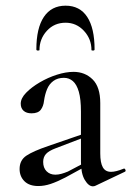

<svg xmlns="http://www.w3.org/2000/svg" viewBox="-20 -648 462 676"><path d="M316 6Q312 8 307 8Q292 8 278.5 -14.5Q265 -37 265 -79V-255Q265 -299 257.5 -325Q250 -351 236.5 -362.5Q223 -374 205 -374Q183 -374 168 -363Q153 -352 145.5 -333.5Q138 -315 135 -293Q133 -274 123.5 -261.5Q114 -249 91 -249Q73 -249 63 -258Q53 -267 53 -283Q53 -302 72 -321.5Q91 -341 120 -358Q149 -375 180.5 -385Q212 -395 239 -395Q279 -395 306 -368.5Q333 -342 333 -285V-108Q333 -75 342 -59Q351 -43 371 -43Q388 -43 415 -54Q419 -56 421.5 -50.5Q424 -45 419 -43ZM115 7Q83 7 66 -10Q49 -27 49 -53Q49 -84 73 -100Q97 -116 150 -134L275 -177L278 -165L176 -126Q152 -117 142 -106Q132 -95 132 -78Q132 -57 144 -45Q156 -33 175 -33Q185 -33 196 -36Q207 -39 219 -44L295 -84L296 -70L210 -23Q181 -8 158.5 -0.5Q136 7 115 7ZM119 -472Q119 -470 113.5 -470Q108 -470 108 -474Q108 -549 134.5 -588.5Q161 -628 211 -628Q261 -628 287 -588.5Q313 -549 313 -474Q313 -470 307.5 -470Q302 -470 302 -472Q302 -511 275.5 -539.5Q249 -568 211 -568Q171 -568 145 -539.5Q119 -511 119 -472Z"/></svg>

Font: Cormorant Light Medium
Style: Regular
Weight: 500
Version: Version 4.000